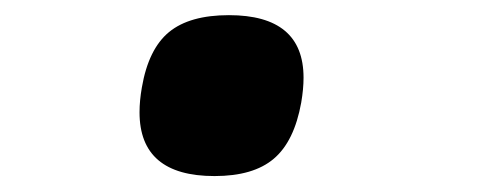

<svg xmlns="http://www.w3.org/2000/svg" viewBox="-20 -200 640 247"><path d="M159.5 -55.5Q159.5 -70.5 162.5 -87.5Q171 -137 197.5 -158.8Q224 -180.5 274.5 -180.5Q370.5 -180.5 370.5 -100Q370.5 -85.5 367.5 -68Q358.5 -18 332.2 4.2Q306 26.5 256 26.5Q159.5 26.5 159.5 -55.5Z"/></svg>

Font: JuliaMono ExtraBold
Style: Italic
Weight: 800
Italic angle: -9°
Monospace: yes
Designer: cormullion
Foundry: corm
Version: Version 0.057; ttfautohint (v1.8.4)